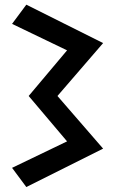

<svg xmlns="http://www.w3.org/2000/svg" viewBox="-20 -500 480 801"><path d="M89.8 -480.5Q169.9 -440.4 410.2 -320.3Q362.3 -264.6 219.7 -99.6Q267.6 -44.9 410.2 120.1Q330.1 160.2 89.8 280.3Q75.2 259.8 30.3 200.2Q87.9 172.9 259.8 89.8Q219.7 43 99.6 -99.6Q139.6 -147.5 259.8 -290Q202.1 -317.4 30.3 -400.4Q44.9 -419.9 89.8 -480.5Z"/></svg>

Font: Alibu-Mazigh Belqasem 1
Style: Bold
Weight: 400
Designer: Mazigh Mubarik Belqasem
Version: Version 1.0